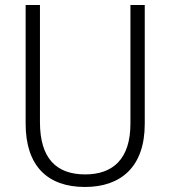

<svg xmlns="http://www.w3.org/2000/svg" viewBox="-20 -734 678 764"><path d="M556 -714H499V-242C499 -101 429 -40 319 -40C204 -40 139 -104 139 -248V-714H82V-242C82 -76 167 10 318 10C461 10 556 -70 556 -241Z"/></svg>

Font: Noto Sans Armenian SemiCondensed Light
Style: Regular
Weight: 300
Width: 4
Designer: Monotype Design Team
Foundry: Monotype Imaging Inc.
Version: Version 2.008